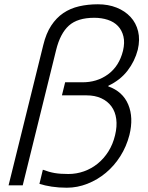

<svg xmlns="http://www.w3.org/2000/svg" viewBox="-20 -865 689 896"><path d="M584 -235Q570 -181 541.5 -136Q513 -91 474 -58.5Q435 -26 388 -7.5Q341 11 292 11Q254 11 221.5 6Q189 1 164 -7L180 -73Q209 -62 235 -57.5Q261 -53 299 -53Q337 -53 372 -65.5Q407 -78 436 -101.5Q465 -125 486 -158.5Q507 -192 517 -234Q527 -275 522.5 -309.5Q518 -344 500 -368.5Q482 -393 452.5 -406.5Q423 -420 384 -420H269L284 -481H362Q432 -480 484 -518Q536 -556 554 -628Q563 -666 556 -695Q549 -724 530.5 -743.5Q512 -763 483 -772.5Q454 -782 420 -782Q342 -782 301.5 -745.5Q261 -709 242 -632L86 0H20L182 -655Q195 -709 219 -745.5Q243 -782 275.5 -804Q308 -826 349 -835.5Q390 -845 437 -845Q485 -845 524 -829.5Q563 -814 589 -786Q615 -758 624.5 -719Q634 -680 623 -633Q609 -579 575 -535Q541 -491 486 -465L485 -462Q553 -438 578.5 -377Q604 -316 584 -235Z"/></svg>

Font: TypoPRO Sinkin Sans
Style: 300 Light Italic
Weight: 300
Italic angle: -112°
Designer: Keith Bates
Foundry: K-Type
Version: Sinkin Sans (version 1.0)  by Keith Bates   •   © 2014   www